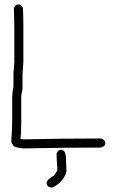

<svg xmlns="http://www.w3.org/2000/svg" viewBox="-20 -692 540 870"><path d="M64.5 -671.9Q74.2 -671.9 84 -656.2Q85.9 -604.5 85.9 -574.2V-414.1Q82 -356.4 82 -351.6V-287.1Q76.2 -261.7 76.2 -253.9V-134.8Q76.2 -83 72.3 -62.5Q81.1 -62.5 84 -60.5Q258.3 -64.5 439.5 -64.5Q457 -58.1 457 -43Q457 -27.3 435.5 -23.4Q280.8 -23.4 85.9 -19.5Q39.1 -23.9 39.1 -35.2Q31.2 -42.5 31.2 -52.7Q35.2 -108.4 35.2 -144.5V-242.2Q35.2 -273.4 41 -298.8V-361.3Q41 -364.3 44.9 -408.2V-558.6Q44.9 -593.8 43 -654.3Q49.3 -671.9 64.5 -671.9ZM257.8 -13.7Q279.3 -13.7 279.3 37.1Q279.3 48.3 281.2 85.9Q269.5 125 234.4 148.4Q218.8 158.2 212.9 158.2Q191.4 154.8 191.4 136.7Q191.4 121.6 224.6 103.5L240.2 80.1Q236.3 27.3 236.3 3.9Q242.7 -13.7 257.8 -13.7Z"/></svg>

Font: CEF Fonts CJK Mono
Style: Regular
Weight: 400
Designer: PartyBoss (派对大魔王)
Version: Release 2.25